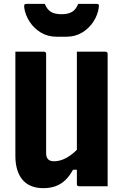

<svg xmlns="http://www.w3.org/2000/svg" viewBox="-20 -969 640 999"><path d="M540 0Q515 0 490 0Q465 0 440.5 0Q416 0 391 0Q389 0 387 -0.5Q385 -1 384 -2Q383 -3 382 -4Q381 -5 380.5 -7Q380 -9 380 -11Q380 -97 380 -183Q380 -269 380 -355.5Q380 -442 380 -528Q380 -614 380 -700Q405 -700 429.5 -700Q454 -700 479 -700Q504 -700 529 -700Q533 -700 535 -698.5Q537 -697 538.5 -695Q540 -693 540 -689Q540 -617 540 -544.5Q540 -472 540 -399.5Q540 -327 540 -254.5Q540 -182 540 -110Q540 -80 540 -52Q540 -24 540 0ZM205 10Q169 10 141.5 -1.5Q114 -13 96 -35Q78 -57 69 -88Q60 -119 60 -158Q60 -232 60 -305.5Q60 -379 60 -453Q60 -527 60 -600Q60 -625 60 -650Q60 -675 60 -700Q98 -700 135 -700Q172 -700 209 -700Q213 -700 215 -698.5Q217 -697 218.5 -695Q220 -693 220 -689Q220 -606 220 -518.5Q220 -431 220 -343Q220 -255 220 -172Q220 -151 230 -140.5Q240 -130 261 -130Q284 -130 307 -139Q330 -148 354 -166.5Q378 -185 402 -213V-86H360Q342 -53 320 -32Q298 -11 270 -0.5Q242 10 205 10ZM387 -949Q410 -949 433.5 -949Q457 -949 480 -949Q490 -949 493 -945.5Q496 -942 494 -930Q489 -892 466.5 -857Q444 -822 408 -800Q372 -778 327 -778H273Q228 -778 192 -800Q156 -822 133.5 -857Q111 -892 106 -930Q105 -942 107.5 -945.5Q110 -949 120 -949Q143 -949 166.5 -949Q190 -949 213 -949Q225 -919 245.5 -907Q266 -895 300 -895Q334 -895 354.5 -907Q375 -919 387 -949Z"/></svg>

Font: Recursive Monospace ExtraBold
Style: Regular
Weight: 800
Version: Version 1.047